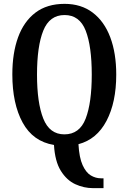

<svg xmlns="http://www.w3.org/2000/svg" viewBox="-20 -745 668 996"><path d="M463 231Q415 231 370.5 210.5Q326 190 295.5 141Q265 92 260 7Q151 -11 97.5 -109Q44 -207 44 -359Q44 -470 74 -552Q104 -634 164 -679.5Q224 -725 315 -725Q401 -725 461 -679.5Q521 -634 552 -551.5Q583 -469 583 -358Q583 -214 532.5 -118Q482 -22 387 3Q391 73 408.5 111.5Q426 150 451 165Q476 180 504 180H517V231ZM314 -48Q393 -48 424.5 -130Q456 -212 456 -358Q456 -505 424.5 -586Q393 -667 315 -667Q237 -667 204.5 -586Q172 -505 172 -358Q172 -212 204.5 -130Q237 -48 314 -48Z"/></svg>

Font: Noto Serif Georgian ExtraCondensed SemiBold
Style: Regular
Weight: 600
Width: 2
Designer: Monotype Design Team, Akaki Razmadze
Foundry: Google LLC
Version: Version 2.003; ttfautohint (v1.8.4.7-5d5b)